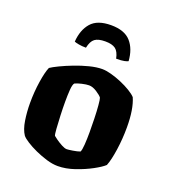

<svg xmlns="http://www.w3.org/2000/svg" viewBox="-130 -805 804 902"><g transform="rotate(20 271.5 -354.0)"><path d="M261 0Q235 0 205 -9Q175 -18 146.5 -31Q118 -44 97 -57.5Q76 -71 68 -81Q51 -106 44.5 -148Q38 -190 38 -234Q38 -290 46 -342Q54 -394 65 -419Q78 -428 106 -441.5Q134 -455 169 -468.5Q204 -482 239.5 -491Q275 -500 303 -500Q322 -500 348 -493Q374 -486 401 -474.5Q428 -463 449.5 -450Q471 -437 482 -425Q505 -373 505 -282Q505 -225 497 -169.5Q489 -114 477 -84Q461 -69 425 -49.5Q389 -30 345 -15Q301 0 261 0ZM274 -89Q281 -89 303.5 -92.5Q326 -96 339 -101Q344 -110 346 -138.5Q348 -167 348 -201Q348 -231 347 -268Q346 -305 343.5 -334Q341 -363 338 -370Q332 -379 310.5 -393Q289 -407 271 -407Q257 -407 235.5 -402Q214 -397 202 -391Q195 -383 193 -356Q191 -329 191 -296Q191 -264 192.5 -227.5Q194 -191 196 -163Q198 -135 201 -129Q204 -126 218 -116Q232 -106 248 -97.5Q264 -89 274 -89ZM272 -708Q339 -708 370.5 -672.5Q402 -637 406 -577Q401 -574 387.5 -571Q374 -568 347 -568Q340 -602 323 -614.5Q306 -627 272 -627Q237 -627 220 -614.5Q203 -602 196 -568Q176 -568 159.5 -571Q143 -574 137 -577Q141 -636 172 -672Q203 -708 272 -708Z"/></g></svg>

Font: Texturina ExtraBold
Style: Regular
Weight: 800
Designer: Guillermo Torres Carreño
Foundry: Omnibus-Type
Version: Version 1.002; ttfautohint (v1.8.3)